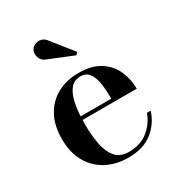

<svg xmlns="http://www.w3.org/2000/svg" viewBox="-170 -814 870 936"><g transform="rotate(-30 265.0 -346.0)"><path d="M280.5 10Q213.5 10 160 -18Q106.5 -46 75.5 -99.8Q44.5 -153.5 44.5 -230Q44.5 -306.5 74 -360Q103.5 -413.5 155.8 -441.5Q208 -469.5 275.5 -469.5Q348.5 -469.5 394.5 -440.2Q440.5 -411 462 -363.2Q483.5 -315.5 483.5 -261H178.5Q178 -249 178 -236Q178 -174.5 187.8 -123.8Q197.5 -73 223.2 -43Q249 -13 297 -13Q362 -13 405.2 -47.2Q448.5 -81.5 467.5 -134.5H489Q469.5 -72.5 418.2 -31.2Q367 10 280.5 10ZM275.5 -450.5Q241.5 -450.5 221.2 -427.8Q201 -405 191.2 -366.5Q181.5 -328 179 -281H352Q351.5 -308.5 349.5 -338.2Q347.5 -368 340 -393.5Q332.5 -419 317.2 -434.8Q302 -450.5 275.5 -450.5ZM310.5 -549 176.5 -603.5Q149.5 -611.5 140.8 -636.2Q132 -661 144.5 -680.5Q151.5 -692 166.8 -698Q182 -704 199.2 -700Q216.5 -696 229.5 -677.5L321.5 -562Z"/></g></svg>

Font: Bodoni Moda SemiBold
Style: Regular
Weight: 600
Designer: Owen Earl
Foundry: indestructible type
Version: Version 2.005; ttfautohint (v1.8.4.7-5d5b)